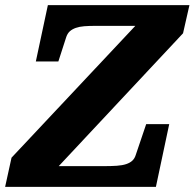

<svg xmlns="http://www.w3.org/2000/svg" viewBox="-57 -730 760 750"><path d="M99 -81H348Q378 -81 399.5 -82.5Q421 -84 436 -89Q451 -94 460 -102.5Q469 -111 473 -124L514 -245H604L552 0H-37L-12 -114L512 -672L532 -629H316Q291 -629 272 -627.5Q253 -626 239 -621Q225 -616 216 -608Q207 -600 202 -586L171 -490H83L130 -710H683L658 -600L120 -25Z"/></svg>

Font: Roboto Serif 20pt
Style: Bold Italic
Weight: 700
Italic angle: -10°
Version: Version 1.007